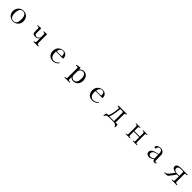

<svg xmlns="http://www.w3.org/2000/svg" viewBox="1055 -3658 6891 6891"><g transform="rotate(45 4500.0 -212.5)"><path d="M663 -264Q663 -307 656.5 -351Q650 -395 632 -432Q614 -469 581 -491.5Q548 -514 494 -514Q444 -514 412 -490Q380 -466 362.5 -427.5Q345 -389 338 -345.5Q331 -302 331 -262Q331 -218 338 -175.5Q345 -133 363 -98Q381 -63 414.5 -42Q448 -21 502 -21Q554 -21 586 -43Q618 -65 634.5 -101Q651 -137 657 -179.5Q663 -222 663 -264ZM767 -261Q767 -185 731 -125Q695 -65 634 -30Q573 5 497 5Q424 5 364 -30Q304 -65 268.5 -125Q233 -185 233 -259Q233 -316 253 -366.5Q273 -417 308.5 -456Q344 -495 393.5 -517.5Q443 -540 501 -540Q586 -540 645 -504.5Q704 -469 735.5 -406Q767 -343 767 -261Z M1778 -20Q1778 -7 1773.5 -3Q1769 1 1756 1Q1731 1 1706.5 -0.5Q1682 -2 1658 -2Q1630 -2 1602.5 -0.5Q1575 1 1547 1Q1533 1 1533 -15Q1533 -30 1539 -31.5Q1545 -33 1557 -33Q1593 -33 1604 -54.5Q1615 -76 1615 -107Q1615 -145 1614.5 -184Q1614 -223 1614 -261Q1586 -219 1551 -196Q1516 -173 1465 -173Q1409 -173 1378 -183Q1347 -193 1334 -214.5Q1321 -236 1318.5 -270Q1316 -304 1316 -352V-448Q1316 -477 1307.5 -488Q1299 -499 1282.5 -500.5Q1266 -502 1243 -502Q1235 -502 1229 -505Q1223 -508 1223 -518Q1223 -528 1231.5 -529.5Q1240 -531 1247 -534Q1266 -536 1284.5 -536.5Q1303 -537 1321 -538Q1338 -539 1354 -540Q1370 -541 1386 -541Q1389 -541 1391.5 -537.5Q1394 -534 1394 -531Q1394 -474 1394.5 -417.5Q1395 -361 1395 -304Q1395 -252 1419.5 -228.5Q1444 -205 1496 -205Q1518 -205 1539 -218.5Q1560 -232 1577 -251.5Q1594 -271 1605 -288Q1606 -290 1608.5 -294Q1611 -298 1611 -300V-451Q1611 -481 1602 -490.5Q1593 -500 1576.5 -500Q1560 -500 1538 -500Q1532 -500 1530.5 -504.5Q1529 -509 1529 -513Q1529 -522 1537 -527Q1540 -529 1560.5 -531.5Q1581 -534 1607.5 -536Q1634 -538 1656.5 -539.5Q1679 -541 1685 -541Q1689 -541 1690.5 -537.5Q1692 -534 1692 -531V-483Q1692 -389 1692.5 -296Q1693 -203 1693 -109Q1693 -95 1696 -77.5Q1699 -60 1708.5 -48Q1718 -36 1737 -36Q1745 -36 1752 -36.5Q1759 -37 1767 -37Q1775 -37 1776.5 -31.5Q1778 -26 1778 -20Z M2624 -355Q2623 -396 2616.5 -434Q2610 -472 2587 -496.5Q2564 -521 2512 -521Q2465 -521 2435.5 -495.5Q2406 -470 2389.5 -431Q2373 -392 2365 -352Q2389 -351 2413.5 -350.5Q2438 -350 2462 -350Q2503 -350 2543.5 -351.5Q2584 -353 2624 -355ZM2741 -124Q2741 -120 2739 -118Q2736 -108 2724 -94Q2712 -80 2698 -67.5Q2684 -55 2675 -49Q2641 -26 2599 -12Q2557 2 2516 2Q2482 2 2439.5 -8.5Q2397 -19 2368 -38Q2311 -76 2285 -136Q2259 -196 2259 -262Q2259 -336 2288.5 -399.5Q2318 -463 2383 -503Q2412 -520 2448.5 -531.5Q2485 -543 2518 -543Q2578 -543 2623.5 -519Q2669 -495 2694.5 -451Q2720 -407 2720 -346Q2720 -330 2712.5 -325Q2705 -320 2690 -320Q2670 -320 2649.5 -321Q2629 -322 2609 -323Q2581 -324 2553 -324.5Q2525 -325 2496 -325Q2462 -325 2428 -325Q2394 -325 2360 -323Q2359 -307 2357.5 -291.5Q2356 -276 2356 -260Q2356 -222 2365.5 -182.5Q2375 -143 2395 -109.5Q2415 -76 2446.5 -55.5Q2478 -35 2522 -35Q2568 -35 2609 -49Q2650 -63 2684 -94Q2694 -103 2701 -113.5Q2708 -124 2718 -133Q2722 -137 2729 -137Q2741 -137 2741 -124Z M3692 -284Q3692 -320 3686.5 -358.5Q3681 -397 3666 -430Q3651 -463 3622.5 -483Q3594 -503 3548 -503Q3516 -503 3485.5 -485.5Q3455 -468 3433.5 -440Q3412 -412 3405 -380Q3402 -365 3402 -349Q3402 -333 3402 -317Q3402 -281 3402 -245.5Q3402 -210 3402 -174Q3402 -140 3419.5 -110.5Q3437 -81 3465.5 -63Q3494 -45 3528 -45Q3580 -45 3612 -66Q3644 -87 3661.5 -122.5Q3679 -158 3685.5 -200Q3692 -242 3692 -284ZM3790 -282Q3790 -157 3724 -83Q3658 -9 3530 -9Q3493 -9 3460.5 -26Q3428 -43 3402 -68V44Q3402 68 3411.5 76.5Q3421 85 3436 85Q3451 85 3469 85Q3479 85 3486.5 88Q3494 91 3494 103Q3494 108 3490.5 113.5Q3487 119 3480 119Q3450 119 3420.5 118Q3391 117 3361 117Q3331 117 3301 118.5Q3271 120 3241 120Q3234 120 3230.5 114Q3227 108 3227 103Q3227 87 3241 86Q3255 85 3266 85Q3290 85 3302 76Q3314 67 3314 41Q3314 22 3314.5 4Q3315 -14 3315 -33V-291Q3315 -329 3315 -367.5Q3315 -406 3313 -444Q3312 -473 3303.5 -477.5Q3295 -482 3269 -482Q3259 -482 3248 -481Q3237 -480 3226 -480Q3210 -480 3210 -493Q3210 -507 3220 -512Q3221 -512 3236 -515Q3251 -518 3274 -522Q3297 -526 3320 -530Q3343 -534 3359.5 -536.5Q3376 -539 3379 -539Q3389 -539 3393 -530Q3395 -527 3396.5 -511Q3398 -495 3400 -478Q3402 -461 3402 -455Q3434 -491 3474.5 -516Q3515 -541 3565 -541Q3638 -541 3688 -504.5Q3738 -468 3764 -409Q3790 -350 3790 -282Z M4624 -355Q4623 -396 4616.5 -434Q4610 -472 4587 -496.5Q4564 -521 4512 -521Q4465 -521 4435.5 -495.5Q4406 -470 4389.5 -431Q4373 -392 4365 -352Q4389 -351 4413.5 -350.5Q4438 -350 4462 -350Q4503 -350 4543.5 -351.5Q4584 -353 4624 -355ZM4741 -124Q4741 -120 4739 -118Q4736 -108 4724 -94Q4712 -80 4698 -67.5Q4684 -55 4675 -49Q4641 -26 4599 -12Q4557 2 4516 2Q4482 2 4439.5 -8.5Q4397 -19 4368 -38Q4311 -76 4285 -136Q4259 -196 4259 -262Q4259 -336 4288.5 -399.5Q4318 -463 4383 -503Q4412 -520 4448.5 -531.5Q4485 -543 4518 -543Q4578 -543 4623.5 -519Q4669 -495 4694.5 -451Q4720 -407 4720 -346Q4720 -330 4712.5 -325Q4705 -320 4690 -320Q4670 -320 4649.5 -321Q4629 -322 4609 -323Q4581 -324 4553 -324.5Q4525 -325 4496 -325Q4462 -325 4428 -325Q4394 -325 4360 -323Q4359 -307 4357.5 -291.5Q4356 -276 4356 -260Q4356 -222 4365.5 -182.5Q4375 -143 4395 -109.5Q4415 -76 4446.5 -55.5Q4478 -35 4522 -35Q4568 -35 4609 -49Q4650 -63 4684 -94Q4694 -103 4701 -113.5Q4708 -124 4718 -133Q4722 -137 4729 -137Q4741 -137 4741 -124Z M5595 -442Q5595 -451 5594 -464.5Q5593 -478 5588 -488Q5583 -498 5570 -498H5446Q5445 -486 5444 -474Q5443 -462 5442 -449Q5426 -236 5358 -32H5519Q5538 -32 5556.5 -32.5Q5575 -33 5593 -33Q5597 -135 5596 -237.5Q5595 -340 5595 -442ZM5781 79Q5781 87 5779 94.5Q5777 102 5766 102Q5759 102 5756 97.5Q5753 93 5751 88Q5743 68 5735 57Q5727 46 5710 32Q5691 15 5658.5 7Q5626 -1 5601 -1H5411Q5380 -1 5346 0.5Q5312 2 5282 12Q5257 20 5244.5 34.5Q5232 49 5226.5 64Q5221 79 5215.5 89.5Q5210 100 5198 100Q5191 100 5188.5 95Q5186 90 5186 84Q5186 61 5191 35Q5196 9 5200 -13Q5202 -23 5206.5 -30Q5211 -37 5223 -37H5259Q5281 -37 5298 -52Q5315 -67 5322 -86Q5353 -181 5370.5 -277Q5388 -373 5388 -473Q5388 -488 5382.5 -493Q5377 -498 5363 -498Q5356 -498 5348 -497.5Q5340 -497 5332 -497Q5321 -497 5315 -501Q5309 -505 5309 -517Q5309 -525 5311.5 -533Q5314 -541 5324 -541Q5376 -541 5427.5 -540.5Q5479 -540 5531 -540Q5579 -540 5627 -541Q5675 -542 5723 -542Q5733 -542 5737.5 -535.5Q5742 -529 5742 -521Q5742 -501 5730.5 -500Q5719 -499 5704 -499Q5694 -499 5684 -496Q5674 -493 5674 -479Q5674 -373 5672 -266.5Q5670 -160 5670 -53Q5670 -49 5670.5 -45Q5671 -41 5671 -36Q5691 -36 5711 -36.5Q5731 -37 5751 -37Q5762 -37 5767.5 -35Q5773 -33 5775 -20Q5779 4 5780 29.5Q5781 55 5781 79Z M6791 -16Q6791 -7 6788.5 -3Q6786 1 6777 1Q6753 1 6729.5 0Q6706 -1 6682 -1Q6657 -1 6633 0Q6609 1 6584 1Q6572 1 6572 -11Q6572 -26 6585 -26Q6622 -26 6632.5 -37.5Q6643 -49 6643 -85Q6643 -131 6642.5 -176Q6642 -221 6642 -266H6361V-85Q6361 -64 6368.5 -45.5Q6376 -27 6402 -27Q6409 -27 6415.5 -27.5Q6422 -28 6429 -28Q6434 -28 6436.5 -24Q6439 -20 6439 -15Q6439 -3 6434 -1Q6429 1 6419 1Q6397 1 6375 0Q6353 -1 6330 -1Q6305 -1 6279 -0.5Q6253 0 6227 0Q6215 0 6215 -12Q6215 -26 6223.5 -27Q6232 -28 6242 -28Q6272 -28 6281 -43.5Q6290 -59 6290 -87Q6290 -179 6289.5 -271Q6289 -363 6289 -454Q6289 -478 6280 -496Q6271 -514 6244 -514Q6238 -514 6231.5 -513.5Q6225 -513 6219 -513Q6212 -513 6210.5 -516.5Q6209 -520 6209 -525Q6209 -536 6213 -539Q6217 -542 6227 -542Q6250 -542 6274 -541Q6298 -540 6321 -540Q6343 -540 6365.5 -540.5Q6388 -541 6410 -542Q6412 -542 6414.5 -542.5Q6417 -543 6419 -543Q6425 -543 6428 -538.5Q6431 -534 6431 -529Q6431 -516 6424.5 -515.5Q6418 -515 6410 -515Q6379 -515 6369.5 -500.5Q6360 -486 6360 -457Q6360 -417 6360.5 -377.5Q6361 -338 6361 -298H6642Q6642 -337 6642.5 -376Q6643 -415 6643 -454Q6643 -476 6635.5 -494.5Q6628 -513 6602 -513Q6595 -513 6588.5 -512.5Q6582 -512 6575 -512Q6568 -512 6566.5 -515.5Q6565 -519 6565 -524Q6565 -535 6569 -538Q6573 -541 6583 -541Q6606 -541 6629 -540.5Q6652 -540 6674 -540Q6697 -540 6719.5 -540.5Q6742 -541 6764 -542Q6766 -543 6769 -543Q6772 -543 6774 -543Q6780 -543 6783 -538.5Q6786 -534 6786 -529Q6786 -515 6780 -515Q6774 -515 6764 -515Q6731 -515 6722 -499Q6713 -483 6713 -453Q6713 -362 6713.5 -269.5Q6714 -177 6714 -85Q6714 -65 6721.5 -46.5Q6729 -28 6754 -28Q6761 -28 6767.5 -28.5Q6774 -29 6781 -29Q6788 -29 6789.5 -25Q6791 -21 6791 -16Z M7572 -117Q7568 -162 7567.5 -207.5Q7567 -253 7566 -299H7551Q7520 -299 7482.5 -289.5Q7445 -280 7411 -261Q7377 -242 7355 -214Q7333 -186 7333 -148Q7333 -100 7360 -75.5Q7387 -51 7434 -51Q7456 -51 7482 -61.5Q7508 -72 7532.5 -87Q7557 -102 7572 -117ZM7748 -53Q7748 -49 7747 -47Q7737 -25 7713.5 -13.5Q7690 -2 7666 -2Q7624 -2 7605 -26Q7586 -50 7575 -87Q7537 -52 7490.5 -28.5Q7444 -5 7391 -5Q7354 -5 7321 -19.5Q7288 -34 7268 -62Q7248 -90 7248 -130Q7248 -172 7269.5 -203Q7291 -234 7325.5 -255Q7360 -276 7398.5 -289.5Q7437 -303 7471 -310Q7494 -315 7518 -319Q7542 -323 7566 -327Q7566 -355 7563 -392Q7560 -429 7547 -453Q7535 -476 7512.5 -494Q7490 -512 7463 -512Q7417 -512 7390.5 -488Q7364 -464 7353 -420Q7352 -415 7351.5 -409.5Q7351 -404 7349 -399Q7348 -393 7341.5 -388.5Q7335 -384 7329 -384Q7310 -384 7294 -393Q7278 -402 7278 -423Q7278 -435 7282 -444Q7295 -475 7324.5 -495.5Q7354 -516 7390 -527Q7426 -538 7456 -538Q7510 -538 7555 -518Q7600 -498 7626.5 -459.5Q7653 -421 7653 -363Q7653 -298 7652.5 -232Q7652 -166 7656 -100Q7658 -78 7665.5 -61.5Q7673 -45 7699 -45Q7711 -45 7726 -51.5Q7741 -58 7745 -58Q7748 -58 7748 -53Z M8642 -491Q8642 -499 8629.5 -504Q8617 -509 8600 -511Q8583 -513 8568 -513.5Q8553 -514 8547 -514Q8519 -514 8488 -511Q8457 -508 8430 -498Q8403 -488 8386.5 -466.5Q8370 -445 8370 -408Q8370 -392 8376 -377Q8382 -362 8391 -350Q8411 -325 8444 -314.5Q8477 -304 8513 -302Q8549 -300 8578 -300Q8594 -300 8610 -300.5Q8626 -301 8642 -305ZM8827 -525Q8827 -513 8817.5 -509Q8808 -505 8798 -505Q8789 -505 8780 -506Q8771 -507 8762 -507Q8723 -507 8723 -471V-89Q8723 -61 8732.5 -48.5Q8742 -36 8756 -33Q8770 -30 8783.5 -30.5Q8797 -31 8806.5 -29.5Q8816 -28 8816 -17Q8816 -10 8812.5 -3.5Q8809 3 8801 3Q8770 3 8738.5 1Q8707 -1 8676 -1Q8651 -1 8626 0Q8601 1 8576 1Q8567 1 8558.5 -1Q8550 -3 8550 -15Q8550 -22 8555 -25Q8560 -28 8566 -28Q8574 -28 8581 -27Q8588 -26 8595 -26Q8621 -26 8631 -43.5Q8641 -61 8642 -84V-275L8546 -272Q8502 -212 8459.5 -149.5Q8417 -87 8367 -31Q8349 -10 8333 -5.5Q8317 -1 8291 0Q8268 1 8244.5 1.5Q8221 2 8198 2Q8191 2 8182.5 0Q8174 -2 8174 -10Q8174 -17 8177 -20Q8236 -19 8281 -55Q8336 -101 8379.5 -163Q8423 -225 8466 -282Q8436 -287 8403 -296Q8370 -305 8342 -321Q8314 -337 8296.5 -363Q8279 -389 8279 -426Q8279 -467 8303.5 -491Q8328 -515 8365.5 -526.5Q8403 -538 8442.5 -541.5Q8482 -545 8512 -545Q8520 -545 8527.5 -545Q8535 -545 8543 -544Q8587 -542 8630.5 -541Q8674 -540 8717 -540Q8740 -540 8763.5 -541Q8787 -542 8811 -542Q8827 -542 8827 -525Z"/></g></svg>

Font: Kaisei Tokumin
Style: Regular
Weight: 400
Designer: Font-Kai, 金井和夫
Foundry: KAZUO KANAI
Version: Version 5.003